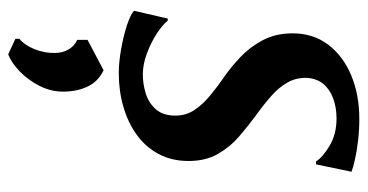

<svg xmlns="http://www.w3.org/2000/svg" viewBox="-228 -372 872 455"><g transform="rotate(90 207.5 -144.0)"><path d="M369 -457.5H362Q352.5 -473 325 -489.5Q297.5 -506 260.5 -506Q234 -506 212.5 -498Q191 -490 178.2 -474.5Q165.5 -459 164 -435Q163.5 -410 175 -389.8Q186.5 -369.5 206.5 -351.8Q226.5 -334 251 -316.5Q277.5 -297 302.8 -275.2Q328 -253.5 344.5 -224.5Q361 -195.5 361 -155.5Q361 -115 344.2 -84Q327.5 -53 298.5 -32.2Q269.5 -11.5 232.2 -0.8Q195 10 153 10Q127 10 96 4.5Q65 -1 39.8 -9.2Q14.5 -17.5 5 -26L23.5 -106H28.5Q39 -93 60 -79.5Q81 -66 106.5 -56.5Q132 -47 155.5 -47Q179.5 -47 202 -54.2Q224.5 -61.5 239 -78.5Q253.5 -95.5 253.5 -124Q253.5 -149.5 240 -169.5Q226.5 -189.5 205.2 -207Q184 -224.5 160 -241Q139 -255.5 115.2 -277.8Q91.5 -300 75 -330.8Q58.5 -361.5 58.5 -402Q58.5 -450.5 85.2 -486Q112 -521.5 158 -540.8Q204 -560 261.5 -560Q287.5 -560 313 -557Q338.5 -554 358.2 -549.5Q378 -545 386.5 -541.5ZM108 272 71.5 255V245.5Q86 234 95.8 210.2Q105.5 186.5 105 161.5Q105 143.5 96.8 129.2Q88.5 115 74 108.5V84L146 46Q172 58.5 183.8 82.2Q195.5 106 196.5 136Q198 167.5 183.8 196.2Q169.5 225 148.2 245.2Q127 265.5 108 272Z"/></g></svg>

Font: Merriweather 36pt Medium
Style: Italic
Weight: 500
Italic angle: -7.8°
Version: Version 2.101